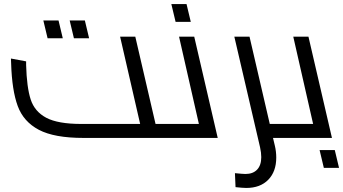

<svg xmlns="http://www.w3.org/2000/svg" viewBox="-20 -681 1694 948"><path d="M648 -500 764 0H392Q248 0 172 -40Q96 -80 67.5 -157.5Q39 -235 35 -367L34 -392L109 -378V-360Q112 -250 131.5 -190Q151 -130 208.5 -99.5Q266 -69 382 -69H672L573 -500ZM887 -15Q887 0 872 0H764L748 -69H856Q871 -69 879 -49Q887 -29 887 -15ZM194 -580H269L290 -492H215ZM324 -580H399L420 -492H345Z M1055 0H872Q857 0 849.5 -19Q842 -38 842 -53Q842 -69 856 -69H962L864 -500H939ZM826 -661H901L922 -573H847Z M1451 -15Q1451 0 1436 0H1328L1337 38Q1344 67 1344 97Q1344 166 1304.5 206.5Q1265 247 1196 247Q1179 247 1143 243L1140 174Q1180 178 1192 178Q1229 178 1249.5 156.5Q1270 135 1270 95Q1270 73 1264 46L1137 -500H1212L1312 -69H1420Q1435 -69 1443 -49Q1451 -29 1451 -15Z M1619 0H1436Q1421 0 1413.5 -19Q1406 -38 1406 -53Q1406 -69 1420 -69H1526L1428 -500H1503ZM1558 60H1633L1654 148H1579Z"/></svg>

Font: Cairo
Style: Italic
Weight: 400
Italic angle: -13°
Designer: Mohamed Gaber, Accademia di Belle Arti di Urbino and others
Foundry: Kief Type Foundry, Accademia di Belle Arti di Urbino and others
Version: Version 3.011